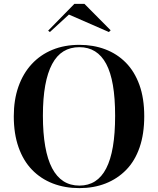

<svg xmlns="http://www.w3.org/2000/svg" viewBox="-20 -954 814 989"><path d="M389 -723Q461 -723 522 -700Q583 -677 628 -631.5Q673 -586 698 -517Q723 -448 723 -355Q723 -264 699 -194.5Q675 -125 630 -79Q585 -33 524 -9Q463 15 389 15Q314 15 252 -9Q190 -33 145 -79.5Q100 -126 75.5 -195.5Q51 -265 51 -355Q51 -440 75 -508Q99 -576 143.5 -624Q188 -672 250 -697.5Q312 -723 389 -723ZM389 -711Q342 -711 307 -689.5Q272 -668 248.5 -624Q225 -580 213 -514Q201 -448 201 -358Q201 -268 213 -200Q225 -132 248.5 -87.5Q272 -43 307 -20.5Q342 2 389 2Q435 2 469.5 -20Q504 -42 527 -86.5Q550 -131 561.5 -198.5Q573 -266 573 -358Q573 -449 561.5 -515.5Q550 -582 527 -625Q504 -668 469.5 -689.5Q435 -711 389 -711ZM237 -789 228 -796 363 -934H415L550 -798L541 -789L335 -879Z"/></svg>

Font: Kalnia Thin Medium
Style: Regular
Weight: 500
Version: Version 1.105